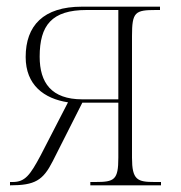

<svg xmlns="http://www.w3.org/2000/svg" viewBox="-20 -556 542 576"><path d="M10 0C85 0 109 -15 138 -72L227 -248H335V-83C335 -16 323 -10 266 -10H251V0H463V-10H444C392 -10 376 -16 376 -83V-448C376 -520 385 -526 448 -526H460V-536H226C110 -536 57 -479 57 -385C57 -301 112 -260 184 -249L102 -90C70 -30 55 -10 18 -10H10ZM227 -258C134 -258 99 -308 99 -386C99 -480 135 -526 240 -526H335V-258Z"/></svg>

Font: Noto Serif Display SemiCondensed ExtraLight
Style: Regular
Weight: 200
Width: 4
Designer: Monotype Design Team
Foundry: Monotype Imaging Inc.
Version: Version 2.009